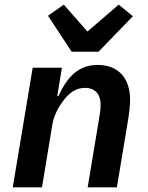

<svg xmlns="http://www.w3.org/2000/svg" viewBox="-20 -808 640 828"><path d="M405 -585 553 -738 492 -788 357 -672 255 -788 187 -740 289 -585ZM161 0 206 -272C214 -320 243 -361 257 -379C282 -410 309 -429 347 -429C396 -429 414 -394 414 -357C414 -336 410 -313 407 -295L358 0H484L531 -283C538 -324 541 -353 541 -379C541 -463 497 -528 401 -528C318 -528 270 -476 232 -394H227L247 -516H121L35 0Z"/></svg>

Font: IBM Plex Mono SmBld
Style: Italic
Weight: 600
Italic angle: -9.5°
Monospace: yes
Designer: Mike Abbink, Paul van der Laan, Pieter van Rosmalen
Foundry: Bold Monday
Version: Version 2.004